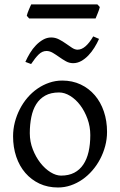

<svg xmlns="http://www.w3.org/2000/svg" viewBox="-20 -833 543 868"><path d="M388.2 -222.2Q388.2 -260.7 375.5 -295.7Q362.8 -330.6 342.8 -357.2Q322.8 -383.8 297.4 -399.4Q272 -415 247.1 -415Q210 -415 184.6 -400.9Q159.2 -386.7 143.8 -362.1Q128.4 -337.4 121.6 -303.7Q114.7 -270 114.7 -231Q114.7 -192.4 128.4 -157.5Q142.1 -122.6 162.8 -96.2Q183.6 -69.8 208.5 -54.4Q233.4 -39.1 255.9 -39.1Q290.5 -39.1 315.4 -52Q340.3 -64.9 356.4 -88.9Q372.6 -112.8 380.4 -146.5Q388.2 -180.2 388.2 -222.2ZM463.9 -236.8Q463.9 -204.1 455.6 -172.9Q447.3 -141.6 432.6 -113.8Q418 -85.9 397.5 -62.3Q377 -38.6 352.3 -21.5Q327.6 -4.4 299.8 5.1Q272 14.6 242.2 14.6Q195.8 14.6 158.4 -2.9Q121.1 -20.5 94.5 -51.3Q67.9 -82 53.5 -124.5Q39.1 -167 39.1 -216.8Q39.1 -249 47.1 -280.3Q55.2 -311.5 69.6 -339.6Q84 -367.7 104.2 -391.4Q124.5 -415 149.2 -432.1Q173.8 -449.2 202.4 -459Q231 -468.8 261.2 -468.8Q307.1 -468.8 344.5 -451.2Q381.8 -433.6 408.4 -402.6Q435.1 -371.6 449.5 -329.1Q463.9 -286.6 463.9 -236.8ZM427.7 -657.2Q418.9 -637.2 406.7 -617.7Q394.5 -598.1 379.6 -582.5Q364.7 -566.9 347.2 -557.1Q329.6 -547.4 310.5 -547.4Q293.5 -547.4 278.1 -555.9Q262.7 -564.5 248 -575Q233.4 -585.4 219 -594Q204.6 -602.5 190.4 -602.5Q170.9 -602.5 154.8 -586.7Q138.7 -570.8 120.6 -543.5L94.7 -553.2Q103.5 -573.2 115.5 -593Q127.4 -612.8 142.6 -628.4Q157.7 -644 175 -653.8Q192.4 -663.6 211.4 -663.6Q230 -663.6 246.6 -655Q263.2 -646.5 277.8 -636Q292.5 -625.5 305.7 -616.9Q318.8 -608.4 330.6 -608.4Q349.1 -608.4 366.9 -624Q384.8 -639.6 401.4 -668.5ZM431.2 -801.3Q430.2 -795.9 427.7 -788.8Q425.3 -781.7 422.4 -774.7Q419.4 -767.6 416.7 -760.7Q414.1 -753.9 412.1 -749.5H111.8L101.1 -761.7Q102.1 -767.1 104.5 -773.9Q106.9 -780.8 109.9 -787.8Q112.8 -794.9 115.7 -801.5Q118.7 -808.1 121.1 -813H420.4Z"/></svg>

Font: Gentium Plus Eur
Style: Regular
Weight: 400
Designer: J. Victor Gaultney, Annie Olsen, Iska Routamaa, Becca Hirsbrunner
Foundry: SIL International
Version: Version 5.000